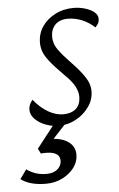

<svg xmlns="http://www.w3.org/2000/svg" viewBox="-106 -458 442 712"><g transform="rotate(-5 115.0 -102.5)"><path d="M103.5 7.8Q77.1 7.8 53.2 -1.5Q29.3 -10.7 14.2 -26.4Q-1 -42 -1 -60.5Q-1 -71.3 2.9 -80.1Q6.8 -88.9 13.7 -96.7Q39.1 -65.4 67.4 -49.3Q95.7 -33.2 123 -33.2Q152.3 -33.2 169.9 -48.3Q187.5 -63.5 187.5 -93.8Q187.5 -111.3 177.2 -131.3Q167 -151.4 138.7 -178.7Q104.5 -212.9 87.4 -234.9Q70.3 -256.8 64.9 -272.9Q59.6 -289.1 59.6 -304.7Q59.6 -337.9 77.1 -364.3Q94.7 -390.6 125.5 -406.7Q156.2 -422.9 195.3 -422.9Q215.8 -422.9 236.3 -417Q256.8 -411.1 270.5 -400.4Q284.2 -389.6 284.2 -375Q284.2 -365.2 280.8 -358.4Q277.3 -351.6 269.5 -343.8Q249 -363.3 223.1 -374Q197.3 -384.8 169.9 -384.8Q139.6 -384.8 123 -367.7Q106.4 -350.6 106.4 -322.3Q106.4 -310.5 110.8 -297.4Q115.2 -284.2 127 -268.6Q138.7 -252.9 158.2 -232.4Q190.4 -199.2 206.5 -177.7Q222.7 -156.2 228.5 -141.1Q234.4 -126 234.4 -109.4Q234.4 -78.1 215.3 -51.3Q196.3 -24.4 166 -8.3Q135.7 7.8 103.5 7.8ZM37.1 217.8Q-23.4 217.8 -56.6 192.4L-32.2 158.2Q-15.6 169.9 2.4 175.8Q20.5 181.6 42 181.6Q67.4 181.6 82.5 168.9Q97.7 156.2 97.7 136.7Q97.7 120.1 84.5 111.8Q71.3 103.5 45.9 103.5Q32.2 103.5 27.3 104.5L17.6 85.9L94.7 -12.7H140.6L50.8 85L63.5 53.7Q107.4 53.7 132.8 71.3Q158.2 88.9 158.2 120.1Q158.2 146.5 141.6 168.5Q125 190.4 97.7 204.1Q70.3 217.8 37.1 217.8Z"/></g></svg>

Font: Crimson Pro ExtraLight
Style: Italic
Weight: 250
Italic angle: -12°
Designer: Jacques Le Bailly
Foundry: Baron von Fonthausen
Version: Version 1.003